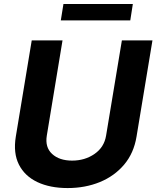

<svg xmlns="http://www.w3.org/2000/svg" viewBox="-20 -929 781 959"><path d="M588.8 -727.3H741.5L661.9 -246.4Q648.4 -164.1 600 -106.7Q551.5 -49.4 478.5 -19.5Q405.5 10.3 317.8 10.3Q229.8 10.3 166.7 -19.5Q103.7 -49.4 74.6 -106.7Q45.5 -164.1 58.9 -246.4L138.5 -727.3H292.3L213.8 -251.8Q204.2 -193.5 240.2 -160.2Q276.3 -126.8 340.2 -126.8Q404.1 -126.8 452.2 -160.2Q500.4 -193.5 509.9 -251.8ZM643.5 -909.1 630.7 -827.1H283.7L296.9 -909.1Z"/></svg>

Font: Inter UI
Style: Bold Italic
Weight: 700
Italic angle: 9.39999°
Designer: Rasmus Andersson
Foundry: rsms
Version: 3.2;8d6f07862